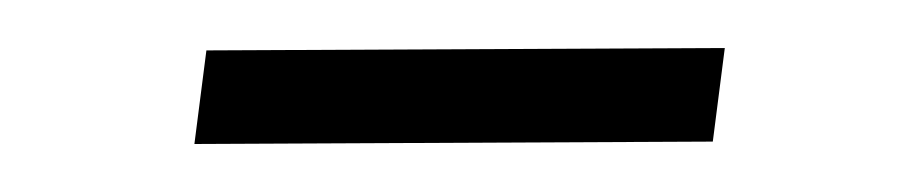

<svg xmlns="http://www.w3.org/2000/svg" viewBox="-20 -299 383 80"><path d="M61 -239 66 -278 282 -279 277 -240Z"/></svg>

Font: Public Sans Thin
Style: Italic
Weight: 100
Italic angle: -8°
Designer: The Public Sans project authors (U.S. Web Design System). Libre Franklin designed by Pablo Impallari and Rodrigo Fuenzal
Version: Version 2.000